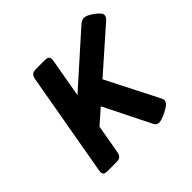

<svg xmlns="http://www.w3.org/2000/svg" viewBox="-153 -742 906 906"><g transform="rotate(-45 300.0 -289.5)"><path d="M598.6 -530.3Q598.6 -519 584 -505.9L377 -323.2L510.7 -60.5Q514.2 -53.7 514.2 -46.9Q514.2 -36.6 503.9 -26.6Q493.7 -16.6 469.7 -4.9Q437.5 10.7 421.9 10.7Q405.8 10.7 398.4 -3.9L281.2 -238.8L209 -175.3L183.6 -30.8Q180.7 -14.2 172.4 -7.1Q164.1 0 147.5 0H86.9Q73.2 0 66.9 -4.9Q60.5 -9.8 60.5 -20.5Q60.5 -22.9 61.5 -30.8L152.8 -548.8Q155.8 -565.4 164.1 -572.5Q172.4 -579.6 189 -579.6H249.5Q263.2 -579.6 269.5 -574.7Q275.9 -569.8 275.9 -559.1Q275.9 -556.6 274.9 -548.8L240.7 -354L492.7 -579.1Q506.8 -590.3 520 -590.3Q538.1 -590.3 566.9 -569.3Q583 -557.6 590.8 -548.3Q598.6 -539.1 598.6 -530.3Z"/></g></svg>

Font: Courier Prime Sans
Style: Bold Italic
Weight: 700
Italic angle: -10°
Designer: Alan Dague-Greene
Foundry: Quote-Unquote Apps
Version: Version 3.020